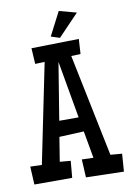

<svg xmlns="http://www.w3.org/2000/svg" viewBox="-99 -919 670 991"><g transform="rotate(-10 236.5 -423.5)"><path d="M475.1 -79.1 468.3 13.7 270 8.8 265.1 -85.9 325.7 -84 300.3 -226.6 171.4 -220.7 150.9 -93.8 207.5 -88.9 199.7 -1H1.5L-3.4 -95.7L57.1 -93.8L163.6 -615.2L113.8 -613.3L108.9 -696.3L357.9 -701.2L353 -623L304.2 -621.1L414.6 -84ZM286.6 -302.7 233.9 -602.5 185.1 -302.7ZM371.6 -836.9 263.2 -723.6 217.3 -738.3 280.8 -861.3Z"/></g></svg>

Font: Maiden Orange
Style: Regular
Weight: 400
Designer: Astigmatic (AOETI)
Foundry: Astigmatic (AOETI)
Version: Version 1.000